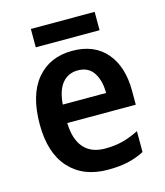

<svg xmlns="http://www.w3.org/2000/svg" viewBox="-107 -777 746 869"><g transform="rotate(-15 266.0 -343.0)"><path d="M274 -552Q376 -552 432.5 -486.5Q489 -421 489 -307V-242H168Q170 -166 204.5 -126Q239 -86 305 -86Q349 -86 386 -95.5Q423 -105 463 -125V-27Q426 -8 386 1Q346 10 292 10Q177 10 111.5 -62Q46 -134 46 -268Q46 -406 107 -479Q168 -552 274 -552ZM275 -460Q230 -460 202.5 -427Q175 -394 170 -328H373Q373 -386 349 -423Q325 -460 275 -460ZM418 -696V-610H119V-696Z"/></g></svg>

Font: Noto Sans Hebrew SemiCondensed SemiBold
Style: Regular
Weight: 600
Width: 4
Designer: Monotype Design Team
Foundry: Monotype Imaging Inc.
Version: Version 2.004; ttfautohint (v1.8.4.7-5d5b)